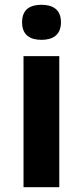

<svg xmlns="http://www.w3.org/2000/svg" viewBox="-20 -780 345 800"><path d="M153 -760C108 -760 72 -743 72 -687C72 -632 108 -614 153 -614C197 -614 234 -632 234 -687C234 -743 197 -760 153 -760ZM227 -546H78V0H227Z"/></svg>

Font: Noto Kufi Arabic
Style: Bold
Weight: 700
Designer: Monotype Design Team, David Williams, Khaled Hosny
Foundry: Google LLC
Version: Version 2.109